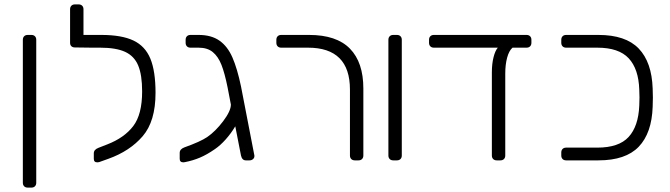

<svg xmlns="http://www.w3.org/2000/svg" viewBox="-20 -730 3052 874"><path d="M106 124Q96 124 90 118Q84 112 84 102V-549Q84 -559 90 -565Q96 -571 106 -571H123Q133 -571 139 -565Q145 -559 145 -549V102Q145 112 139 118Q133 124 123 124Z M441 -571Q534 -571 587.5 -545.5Q641 -520 664.5 -463Q688 -406 688 -307Q688 -178 629.5 -110Q571 -42 473 -7L431 8Q428 9 423 9Q407 9 407 -7V-32Q407 -49 428 -57L469 -73Q546 -103 586.5 -156Q627 -209 627 -314Q627 -389 609 -432Q591 -475 549.5 -494Q508 -513 436 -513H402H399L321 -514Q311 -514 305 -519.5Q299 -525 299 -535V-688Q299 -698 305 -704Q311 -710 321 -710H338Q348 -710 354 -704Q360 -698 360 -688V-571Z M1138 -19Q1138 -11 1131.5 -5.5Q1125 0 1116 0H1099Q1082 0 1077 -22L1051 -155Q1032 -123 1007.5 -95.5Q983 -68 958 -51Q922 -26 890 -12.5Q858 1 822 8L815 9Q798 9 798 -7V-34Q798 -51 819 -59Q892 -85 923 -106Q961 -132 996 -178.5Q1031 -225 1031 -254L1016 -332Q1003 -397 988 -435Q973 -473 948.5 -493Q924 -513 884 -513H847Q837 -513 831 -519Q825 -525 825 -535V-549Q825 -559 831 -565Q837 -571 847 -571H884Q942 -571 979 -545Q1016 -519 1038 -468.5Q1060 -418 1077 -337L1138 -22Z M1595 0Q1585 0 1579 -6Q1573 -12 1573 -22V-322Q1573 -513 1382 -513H1260Q1250 -513 1244 -519Q1238 -525 1238 -535V-549Q1238 -559 1244 -565Q1250 -571 1260 -571H1387Q1512 -571 1573 -508.5Q1634 -446 1634 -327V-22Q1634 -12 1628 -6Q1622 0 1612 0Z M1770 0Q1760 0 1754 -6Q1748 -12 1748 -22V-549Q1748 -559 1754 -565Q1760 -571 1770 -571H1787Q1797 -571 1803 -565Q1809 -559 1809 -549V-22Q1809 -12 1803 -6Q1797 0 1787 0Z M2377 -571Q2387 -571 2393 -565Q2399 -559 2399 -549V-535Q2399 -525 2393 -519Q2387 -513 2377 -513H2313Q2297 -499 2288.5 -467.5Q2280 -436 2280 -395V-22Q2280 -12 2274 -6Q2268 0 2258 0H2241Q2231 0 2225 -6Q2219 -12 2219 -22V-400Q2219 -439 2226.5 -469Q2234 -499 2246 -513H1955Q1945 -513 1939 -519Q1933 -525 1933 -535V-549Q1933 -559 1939 -565Q1945 -571 1955 -571Z M2557 0Q2547 0 2541 -6Q2535 -12 2535 -22V-36Q2535 -46 2541 -52Q2547 -58 2557 -58H2699Q2797 -58 2841.5 -106.5Q2886 -155 2890 -249Q2891 -264 2891 -286Q2891 -307 2890 -322Q2887 -416 2842 -464.5Q2797 -513 2699 -513H2557Q2547 -513 2541 -519Q2535 -525 2535 -535V-549Q2535 -559 2541 -565Q2547 -571 2557 -571H2704Q2828 -571 2887.5 -509Q2947 -447 2951 -327Q2952 -312 2952 -286Q2952 -259 2951 -244Q2947 -124 2887.5 -62Q2828 0 2704 0Z"/></svg>

Font: Rubik AZ
Style: Regular
Weight: 300
Designer: Hubert and Fischer
Foundry: Hubert & Fischer
Version: Version 2.000